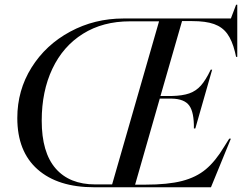

<svg xmlns="http://www.w3.org/2000/svg" viewBox="-20 -790 1022 810"><path d="M53 -292Q53 -409 113 -505Q173 -601 276 -656.5Q379 -712 501 -712H954L976 -770H981V-550H976L971 -572Q959 -620 938.5 -648Q918 -676 883 -688.5Q848 -701 791 -701H748L657 -385H704Q750 -386 778.5 -396Q807 -406 827.5 -429Q848 -452 869 -496H875L804 -248H798Q799 -316 778.5 -344.5Q758 -373 704 -374H654L550 -11H593Q688 -11 748 -26.5Q808 -42 848.5 -76Q889 -110 925 -170L947 -205H954L870 0H377Q224 0 138.5 -75.5Q53 -151 53 -292ZM382 -12H453L651 -700H528Q414 -700 330 -647.5Q246 -595 201 -500Q156 -405 156 -281Q156 -147 214.5 -79.5Q273 -12 382 -12Z"/></svg>

Font: Nyght Serif Italic
Style: Regular
Weight: 400
Italic angle: -16°
Designer: Maksym Kobuzan
Version: Version 0.410